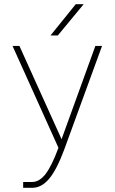

<svg xmlns="http://www.w3.org/2000/svg" viewBox="-20 -720 549 920"><path d="M259 -9 260 -12 40 -500H73L275 -53L437 -500H469L288 -4Q252 93 215.5 136.5Q179 180 134 180H91V152H134Q169 152 198.5 113.5Q228 75 259 -9ZM222 -550 343 -700H381L257 -550Z"/></svg>

Font: Fivo Sans Thin
Style: Regular
Weight: 250
Foundry: Alexander Slobzheninov
Version: 1.0